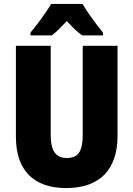

<svg xmlns="http://www.w3.org/2000/svg" viewBox="-20 -947 679 977"><path d="M400 -927H240C219 -889 165 -816 135 -781V-767H243C266 -783 289 -807 320 -840C349 -808 373 -784 398 -767H504V-781C466 -828 426 -882 400 -927ZM578 -255V-714H401V-262C401 -175 377 -143 320 -143C266 -143 238 -176 238 -261V-714H61V-251C61 -79 152 10 317 10C488 10 578 -85 578 -255Z"/></svg>

Font: Noto Sans Gurmukhi Condensed Black
Style: Regular
Weight: 900
Width: 3
Designer: Jelle Bosma - Monotype Design Team
Foundry: Monotype Imaging Inc.
Version: Version 2.004